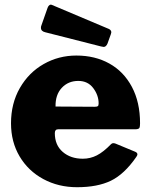

<svg xmlns="http://www.w3.org/2000/svg" viewBox="-20 -772 628 802"><path d="M326 -109Q357 -109 384.5 -123Q412 -137 444 -170Q448 -174 453 -174Q458 -174 463 -172L545 -138Q554 -134 554 -127Q554 -123 549 -116Q499 -44 443 -17Q387 10 302 10Q224 10 161 -24Q98 -58 62 -118.5Q26 -179 26 -257Q26 -340 63 -404.5Q100 -469 162.5 -504.5Q225 -540 299 -540Q377 -540 437 -506.5Q497 -473 531 -409Q565 -345 565 -257Q565 -243 562.5 -238Q560 -233 548 -232H223Q209 -232 209 -216Q209 -166 242 -137.5Q275 -109 326 -109ZM375 -326Q385 -326 388.5 -328.5Q392 -331 392 -340Q392 -374 369.5 -404Q347 -434 307 -434Q265 -434 238 -405Q211 -376 212 -327ZM198 -751 435 -651Q445 -646 445 -637L443 -629L429 -590Q423 -576 413 -576Q410 -576 402 -578L170 -637Q151 -641 151 -656Q151 -662 153 -666L179 -740Q182 -748 187 -751Q192 -754 198 -751Z"/></svg>

Font: Libre Franklin ExtraBold
Style: Regular
Weight: 800
Designer: Pablo Impallari, Rodrigo Fuenzalida
Foundry: Impallari Type
Version: Version 1.002; ttfautohint (v1.5)